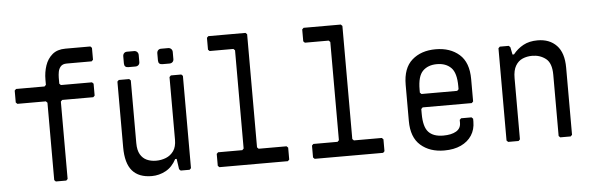

<svg xmlns="http://www.w3.org/2000/svg" viewBox="-47 -858 3166 1028"><g transform="rotate(-5 1536.0 -344.0)"><path d="M217 0 209 -8V-424L201 -432H48L40 -440V-504L48 -512H201L209 -520V-548Q209 -588 221 -623.5Q233 -659 259.5 -681.5Q286 -704 330 -704H464L472 -696V-632L464 -624H330Q308 -624 297.5 -612Q287 -600 284 -583.5Q281 -567 281 -552V-520L289 -512H456L464 -504V-440L456 -432H289L281 -424V-8L273 0Z M936 -512 944 -504V-8L936 0H888L880 -8L872 -64H864Q842 -22 806.5 -3Q771 16 732 16Q662 16 627 -24.5Q592 -65 592 -151V-504L600 -512H656L664 -504V-167Q664 -129 677 -106.5Q690 -84 712 -74Q734 -64 762 -64Q790 -64 815 -74Q840 -84 856 -106.5Q872 -129 872 -167V-504L880 -512ZM840 -576Q818 -576 818 -598V-636Q818 -646 824 -652.5Q830 -659 840 -659H878Q888 -659 894.5 -652.5Q901 -646 901 -636V-598Q901 -588 894.5 -582Q888 -576 878 -576ZM657 -576Q635 -576 635 -598V-636Q635 -646 641 -652.5Q647 -659 657 -659H695Q705 -659 711.5 -652.5Q718 -646 718 -636V-598Q718 -588 711.5 -582Q705 -576 695 -576Z M1096 0 1088 -8V-72L1096 -80H1226L1234 -88V-616L1226 -624H1098L1090 -632V-696L1098 -704H1298L1306 -696V-88L1314 -80H1464L1472 -72V-8L1464 0Z M1608 0 1600 -8V-72L1608 -80H1738L1746 -88V-616L1738 -624H1610L1602 -632V-696L1610 -704H1810L1818 -696V-88L1826 -80H1976L1984 -72V-8L1976 0Z M2304 16Q2226 16 2177 -27Q2128 -70 2128 -158V-352Q2128 -442 2177 -485Q2226 -528 2304 -528Q2382 -528 2431 -485Q2480 -442 2480 -352V-232L2472 -224H2208L2200 -216V-190Q2200 -120 2226 -92Q2252 -64 2305 -64Q2349 -64 2374.5 -79Q2400 -94 2400 -124V-140L2408 -148H2464L2472 -140V-124Q2472 -82 2451.5 -50.5Q2431 -19 2393.5 -1.5Q2356 16 2304 16ZM2208 -296H2400L2408 -304V-320Q2408 -392 2380 -420Q2352 -448 2304 -448Q2256 -448 2228 -420Q2200 -392 2200 -320V-304Z M2648 0 2640 -8V-504L2648 -512H2696L2704 -504L2712 -464H2720Q2743 -493 2775 -510.5Q2807 -528 2852 -528Q2916 -528 2954 -488.5Q2992 -449 2992 -369V-8L2984 0H2928L2920 -8V-337Q2920 -400 2889 -424Q2858 -448 2816 -448Q2788 -448 2764.5 -438Q2741 -428 2726.5 -403.5Q2712 -379 2712 -337V-8L2704 0Z"/></g></svg>

Font: Hasubi Mono
Style: Regular
Weight: 400
Designer: Eli Heuer
Foundry: Eli Heuer
Version: Version 1.000